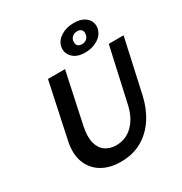

<svg xmlns="http://www.w3.org/2000/svg" viewBox="-202 -1028 1129 1190"><g transform="rotate(-30 362.5 -433.0)"><path d="M320 13Q240 13 184 -21Q128 -55 105 -117Q82 -179 100 -264L184 -658H306L228 -293Q214 -224 226 -179Q238 -134 270 -112Q302 -90 346 -90Q415 -90 464 -137.5Q513 -185 532 -267L619 -658H725L640 -273Q621 -190 578.5 -125.5Q536 -61 471.5 -24Q407 13 320 13ZM467 -684Q406 -684 376 -717Q346 -750 356 -793Q365 -831 403.5 -855Q442 -879 495 -879Q538 -879 565 -863.5Q592 -848 602.5 -823Q613 -798 606 -771Q596 -731 556.5 -707.5Q517 -684 467 -684ZM474 -739Q494 -739 507.5 -749.5Q521 -760 524 -778Q529 -799 519 -811.5Q509 -824 489 -824Q469 -824 455 -813.5Q441 -803 438 -786Q434 -764 443.5 -751.5Q453 -739 474 -739Z"/></g></svg>

Font: Ysabeau Infant
Style: Bold Italic
Weight: 700
Italic angle: -12°
Designer: Christian Thalmann (Catharsis Fonts)
Version: Version 2.001;gftools[0.9.30]; featfreeze: ss01,ss02,lnum